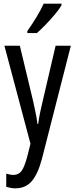

<svg xmlns="http://www.w3.org/2000/svg" viewBox="-20 -786 410 1046"><path d="M4 -537H88L161 -233Q167 -205 173.5 -174Q180 -143 184 -111H188Q195 -164 212 -233L283 -537H366L208 81Q186 163 152.5 201.5Q119 240 64 240Q52 240 40 238Q28 236 14 232V160Q24 163 34 165Q44 167 53 167Q82 167 98 144.5Q114 122 129 65L146 -3ZM315 -757Q303 -736 279 -707.5Q255 -679 228.5 -651.5Q202 -624 181 -606H129V-617Q187 -699 218 -766H315Z"/></svg>

Font: Noto Sans Lao ExtraCondensed
Style: Regular
Weight: 400
Width: 2
Designer: Monotype Design Team
Foundry: Monotype Imaging Inc.
Version: Version 2.004; ttfautohint (v1.8.4.7-5d5b)